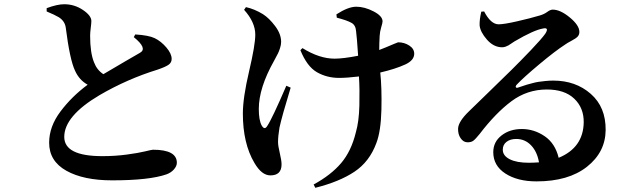

<svg xmlns="http://www.w3.org/2000/svg" viewBox="-20 -810 3040 906"><path d="M611.3 -634.8 618.2 -647.5Q681.6 -643.6 710 -629.9Q740.2 -615.2 765.1 -585.9Q790 -556.6 790 -532.2Q790 -514.6 775.4 -504.4Q760.7 -494.1 723.6 -481.4Q581.1 -437.5 450.2 -361.3Q283.2 -262.7 283.2 -164.1Q283.2 -73.2 462.9 -73.2Q523.4 -73.2 578.1 -80.6Q632.8 -87.9 664.6 -95.7Q696.3 -103.5 702.1 -103.5Q814.5 -103.5 814.5 -42Q814.5 -26.4 800.8 -10.7Q787.1 4.9 765.6 12.7Q684.6 41 508.8 41Q374 41 293 -4.4Q211.9 -49.8 211.9 -136.7Q211.9 -212.9 265.6 -284.2Q319.3 -355.5 393.6 -410.2Q353.5 -432.6 334 -476.6Q309.6 -527.3 290 -681.6Q285.2 -710.9 257.8 -728.5Q238.3 -740.2 200.2 -755.9V-771.5Q250 -790 283.2 -790Q331.1 -790 371.1 -763.2Q411.1 -736.3 411.1 -710.9Q411.1 -701.2 408.2 -678.2Q405.3 -655.3 405.3 -641.6Q405.3 -560.5 423.8 -515.6Q437.5 -479.5 467.8 -460Q509.8 -485.4 574.2 -522.5Q638.7 -559.6 641.6 -561.5Q676.8 -582 611.3 -634.8Z M1331.1 -405.3 1351.6 -396.5Q1310.5 -261.7 1298.8 -208Q1292 -167 1292 -139.6Q1292 -122.1 1300.3 -87.4Q1308.6 -52.7 1308.6 -34.2Q1308.6 17.6 1255.9 17.6Q1214.8 17.6 1180.7 -41Q1126 -132.8 1126 -274.4Q1126 -348.6 1155.3 -473.1Q1184.6 -597.7 1184.6 -646.5Q1184.6 -705.1 1131.8 -763.7L1140.6 -776.4Q1180.7 -767.6 1220.7 -743.2Q1250 -724.6 1278.3 -687Q1306.6 -649.4 1306.6 -612.3Q1306.6 -598.6 1301.3 -582.5Q1295.9 -566.4 1292 -558.6Q1288.1 -550.8 1273.4 -523.4Q1201.2 -395.5 1201.2 -295.9Q1201.2 -243.2 1214.8 -217.8Q1228.5 -194.3 1241.2 -215.8Q1263.7 -249 1331.1 -405.3ZM1769.5 -574.2Q1778.3 -577.1 1800.3 -586.4Q1822.3 -595.7 1839.8 -603Q1857.4 -610.4 1858.4 -610.4Q1887.7 -610.4 1911.1 -595.2Q1934.6 -580.1 1934.6 -556.6Q1934.6 -525.4 1892.6 -505.9Q1845.7 -484.4 1774.4 -467.8Q1782.2 -394.5 1779.8 -292.5Q1777.3 -190.4 1755.9 -134.8Q1723.6 -46.9 1652.3 0.5Q1581.1 47.9 1467.8 76.2L1460 60.5Q1541 16.6 1589.4 -40Q1637.7 -96.7 1659.2 -185.5Q1673.8 -235.4 1675.8 -312Q1677.7 -388.7 1673.8 -449.2Q1617.2 -442.4 1580.1 -442.4Q1522.5 -442.4 1475.6 -469.2Q1428.7 -496.1 1397.5 -573.2L1407.2 -583Q1487.3 -533.2 1558.6 -533.2Q1599.6 -533.2 1669.9 -546.9Q1664.1 -634.8 1660.2 -663.1Q1658.2 -691.4 1638.7 -702.1Q1618.2 -713.9 1569.3 -726.6L1567.4 -742.2Q1623 -778.3 1661.1 -778.3Q1700.2 -778.3 1742.7 -756.3Q1785.2 -734.4 1785.2 -709Q1785.2 -702.1 1778.8 -681.2Q1772.5 -660.2 1771.5 -640.6Q1769.5 -605.5 1769.5 -574.2Z M2475.6 -42Q2494.1 -42 2523.4 -43.9Q2514.6 -94.7 2485.8 -124.5Q2457 -154.3 2416 -154.3Q2387.7 -154.3 2370.1 -140.6Q2352.5 -127 2352.5 -103.5Q2352.5 -75.2 2385.3 -58.6Q2418 -42 2475.6 -42ZM2251 -754.9 2264.6 -755.9Q2295.9 -695.3 2333 -695.3Q2358.4 -695.3 2420.4 -709.5Q2482.4 -723.6 2528.3 -737.3Q2547.9 -743.2 2562.5 -753.9Q2577.1 -764.6 2587.9 -764.6Q2624 -764.6 2668.9 -727.5Q2713.9 -690.4 2713.9 -659.2Q2713.9 -646.5 2706.1 -637.7Q2698.2 -628.9 2676.8 -617.7Q2655.3 -606.4 2646.5 -599.6Q2599.6 -569.3 2524.9 -506.8Q2450.2 -444.3 2418.9 -411.1Q2414.1 -406.2 2413.6 -402.3Q2413.1 -398.4 2416 -396.5Q2418.9 -394.5 2423.8 -396.5Q2424.8 -396.5 2441.4 -402.3Q2458 -408.2 2465.3 -410.2Q2472.7 -412.1 2490.2 -417Q2507.8 -421.9 2521 -423.8Q2534.2 -425.8 2553.2 -427.7Q2572.3 -429.7 2590.8 -429.7Q2696.3 -429.7 2767.6 -367.2Q2838.9 -304.7 2837.9 -196.3Q2836.9 -91.8 2749.5 -22.9Q2662.1 45.9 2511.7 45.9Q2421.9 45.9 2364.7 8.8Q2307.6 -28.3 2307.6 -91.8Q2307.6 -140.6 2346.7 -170.9Q2385.7 -201.2 2442.4 -201.2Q2500 -201.2 2549.8 -167.5Q2599.6 -133.8 2616.2 -65.4Q2732.4 -113.3 2734.4 -232.4Q2735.4 -300.8 2689.9 -344.2Q2644.5 -387.7 2560.5 -387.7Q2467.8 -387.7 2393.6 -332.5Q2319.3 -277.3 2243.2 -177.7Q2223.6 -153.3 2212.9 -145.5Q2202.1 -137.7 2183.6 -138.7Q2166 -139.6 2153.3 -158.2Q2140.6 -176.8 2141.6 -204.1Q2143.6 -237.3 2193.4 -285.2Q2207 -298.8 2279.8 -369.1Q2352.5 -439.5 2394 -480.5Q2435.5 -521.5 2485.4 -573.7Q2535.2 -626 2552.7 -650.4Q2563.5 -667 2560.1 -672.9Q2556.6 -678.7 2543.9 -675.8Q2500 -668.9 2407.2 -614.3Q2404.3 -612.3 2394 -605.5Q2383.8 -598.6 2378.9 -595.7Q2374 -592.8 2365.7 -589.8Q2357.4 -586.9 2349.6 -586.9Q2309.6 -586.9 2277.8 -623Q2246.1 -659.2 2243.2 -690.4Q2242.2 -716.8 2251 -754.9Z"/></svg>

Font: GenYoMin TW TTF Bold
Style: Regular
Weight: 700
Version: Version 1.300